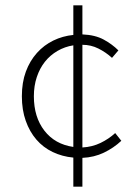

<svg xmlns="http://www.w3.org/2000/svg" viewBox="-20 -672 519 720"><path d="M107 -311Q107 -233 146.5 -182Q186 -131 255 -121V-502Q223 -497 195.5 -481Q168 -465 148.5 -440.5Q129 -416 118 -383Q107 -350 107 -311ZM255 28V-81Q213 -85 177.5 -102Q142 -119 116.5 -148.5Q91 -178 76.5 -219Q62 -260 62 -311Q62 -363 77 -403.5Q92 -444 118.5 -473.5Q145 -503 180 -520Q215 -537 255 -541V-652H289V-543Q337 -541 369 -523.5Q401 -506 424 -483L400 -455Q377 -476 349 -490Q321 -504 289 -504V-119Q326 -121 357 -136Q388 -151 412 -173L435 -144Q406 -117 369.5 -99.5Q333 -82 289 -80V28Z"/></svg>

Font: Giro Light
Style: Regular
Weight: 300
Designer: Paul D. Hunt
Foundry: Adobe Systems Incorporated
Version: Version 1.000;PS 1.0;hotconv 1.0.88;makeotf.lib2.5.647800